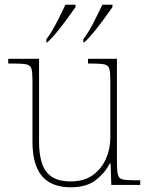

<svg xmlns="http://www.w3.org/2000/svg" viewBox="-20 -786 637 816"><path d="M281 10Q199 10 158.5 -37.5Q118 -85 118 -184V-442Q118 -477 114 -492.5Q110 -508 94 -512Q78 -516 41 -516H15V-536H146V-181Q146 -134 157 -96Q168 -58 197.5 -36.5Q227 -15 281 -15Q337 -15 374 -41.5Q411 -68 430 -110.5Q449 -153 449 -202V-442Q449 -477 445 -492.5Q441 -508 425 -512Q409 -516 372 -516H354V-536H477V-94Q477 -60 481 -44Q485 -28 499.5 -24Q514 -20 544 -20H576V0H453L450 -91H446Q427 -52 387.5 -21Q348 10 281 10ZM334 -619Q356 -648 377.5 -690Q399 -732 415 -766H458V-756Q446 -739 425.5 -710.5Q405 -682 382 -653.5Q359 -625 338 -606H334ZM177 -619Q199 -648 220.5 -690Q242 -732 258 -766H301V-756Q289 -739 268.5 -710.5Q248 -682 225 -653.5Q202 -625 181 -606H177Z"/></svg>

Font: Noto Rashi Hebrew Thin
Style: Regular
Weight: 250
Version: Version 1.006